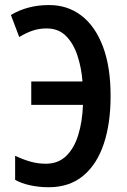

<svg xmlns="http://www.w3.org/2000/svg" viewBox="-20 -745 513 774"><path d="M168 -630.4Q137.2 -630.4 110.4 -621.1Q83.5 -611.8 57.6 -595.7L23.9 -684.6Q91.3 -724.6 176.8 -724.6Q252 -725.1 308.1 -682.1Q364.3 -639.2 395.3 -556.4Q426.3 -473.6 425.8 -356Q425.8 -247.6 398.4 -165.3Q371.1 -83 315.7 -36.6Q260.3 9.8 175.8 9.8Q138.2 9.8 102.5 2.2Q66.9 -5.4 41 -20V-117.2Q68.8 -103.5 100.1 -94.2Q131.3 -85 164.6 -85Q214.4 -85 246.6 -116Q278.8 -147 295.4 -200.7Q312 -254.4 314.5 -322.3H106V-416.5H312.5Q308.6 -470.2 292.7 -519.3Q276.9 -568.4 246.6 -599.4Q216.3 -630.4 168 -630.4Z"/></svg>

Font: Open Sans Condensed SemiBold
Style: Regular
Weight: 600
Width: 3
Designer: Monotype Design Team
Foundry: Monotype Imaging Inc.
Version: Version 3.000; ttfautohint (v1.8.4)